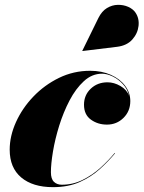

<svg xmlns="http://www.w3.org/2000/svg" viewBox="-20 -762 592 792"><path d="M463.5 -569 320 -551.5 319.5 -552.5 386 -688Q400 -716 421.2 -728.8Q442.5 -741.5 465.8 -742Q489 -742.5 508.8 -733.8Q528.5 -725 538.5 -710.5Q555 -686.5 551.5 -655.2Q548 -624 525.8 -599Q503.5 -574 463.5 -569ZM454.5 -129.5Q427.5 -97 392 -64.8Q356.5 -32.5 309 -11.2Q261.5 10 198.5 10Q115 10 67.5 -30Q20 -70 20 -144.5Q20 -201 46 -258.5Q72 -316 117.8 -363.8Q163.5 -411.5 223.5 -440.8Q283.5 -470 351.5 -470Q400 -470 437.5 -453.2Q475 -436.5 496.2 -408Q517.5 -379.5 517.5 -345Q517.5 -303.5 489.5 -275.8Q461.5 -248 421 -248Q383.5 -248 355 -268.5Q326.5 -289 326.5 -330Q326.5 -369.5 354.2 -396Q382 -422.5 423.5 -422.5Q450.5 -422.5 476.8 -407.2Q503 -392 512.5 -367Q506 -394.5 487 -415Q468 -435.5 444.5 -446.8Q421 -458 401 -458Q359.5 -458 326 -427.2Q292.5 -396.5 267 -347.8Q241.5 -299 224.2 -243.5Q207 -188 198.5 -137Q190 -86 190 -51.5Q190 -24 202.5 -12Q215 0 235 0Q280.5 0 320.5 -19.8Q360.5 -39.5 393.8 -69.5Q427 -99.5 453 -131Z"/></svg>

Font: Bodoni* 72pt Fatface
Style: Italic
Weight: 900
Italic angle: -13°
Version: Version 2.3